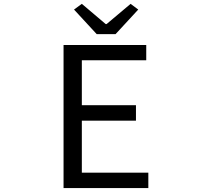

<svg xmlns="http://www.w3.org/2000/svg" viewBox="-20 -964 1040 984"><path d="M305.7 0V-733.4H729.5V-655.3H399.4V-424.8H676.8V-345.7H399.4V-79.1H740.2V0ZM475.6 -789.1 359.4 -915 399.4 -944.3 521.5 -840.8H526.4L649.4 -944.3L688.5 -915L572.3 -789.1Z"/></svg>

Font: Gen Shin Gothic Monospace Regular
Style: Regular
Weight: 400
Designer: [Source Han Sans]
Ryoko NISHIZUKA  (kana & ideographs); Paul D. Hunt (Latin, Greek & Cyrillic); Wenlong ZHANG  (bopomofo
Version: Version 1.002.20150607